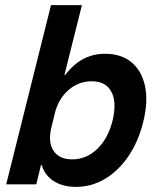

<svg xmlns="http://www.w3.org/2000/svg" viewBox="-20 -720 620 750"><path d="M276.7 10Q225 10 189.6 -12.9Q154.2 -35.8 143.3 -75H140L121.7 0H4.2L179.2 -700H300L231.7 -427.5H235Q297.5 -510 390 -510Q454.2 -510 494.2 -476.2Q534.2 -442.5 546.7 -382.5Q559.2 -322.5 539.2 -242.5Q520 -165.8 481.2 -109.2Q442.5 -52.5 390 -21.2Q337.5 10 276.7 10ZM261.7 -97.5Q317.5 -97.5 360 -138.3Q402.5 -179.2 420 -250Q436.7 -320.8 415 -361.7Q393.3 -402.5 338.3 -402.5Q286.7 -402.5 247.5 -368.3Q208.3 -334.2 194.2 -277.5L180.8 -222.5Q166.7 -165.8 188.8 -131.7Q210.8 -97.5 261.7 -97.5Z"/></svg>

Font: Funnel Sans SemiBold
Style: Italic
Weight: 600
Italic angle: -14.036°
Designer: NORD ID, Kristian Moeller
Foundry: Dicotype
Version: Version 1.000